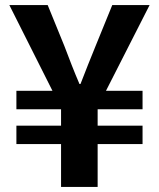

<svg xmlns="http://www.w3.org/2000/svg" viewBox="-20 -741 630 761"><path d="M222 0H367V-170H545V-243H367V-308H545V-381H400L573 -721H425L359 -559C339 -510 319 -460 299 -408H295C273 -459 254 -509 235 -559L169 -721H17L188 -381H45V-308H222V-243H45V-170H222Z"/></svg>

Font: Noto Sans TC
Style: Bold
Weight: 700
Designer: Ryoko NISHIZUKA 西塚涼子 (kana, bopomofo & ideographs); Paul D. Hunt (Latin, Greek & Cyrillic); Sandoll Communications 산돌커뮤니
Foundry: Adobe
Version: Version 2.004;hotconv 1.0.118;makeotfexe 2.5.65603